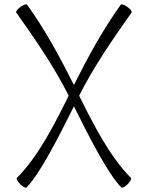

<svg xmlns="http://www.w3.org/2000/svg" viewBox="-20 -840 666 883"><path d="M102 22C163 -39 251 -212 320 -351C389 -212 477 -39 538 22C542 26 555 19 567 7C579 -5 586 -18 582 -22C484 -121 411 -265 344 -400C412 -535 498 -659 585 -782C589 -786 580 -798 566 -808C552 -818 538 -823 535 -818C452 -702 384 -577 320 -449C256 -577 188 -702 105 -818C102 -823 88 -818 74 -808C60 -798 51 -786 55 -782C142 -659 228 -535 296 -400C229 -265 156 -121 58 -22C54 -18 61 -5 73 7C85 19 98 26 102 22Z"/></svg>

Font: Nupuram ExtraLight
Style: Regular
Weight: 200
Designer: Santhosh Thottingal (santhosh.thottingal@gmail.com)
Foundry: SMC
Version: Version 1.000